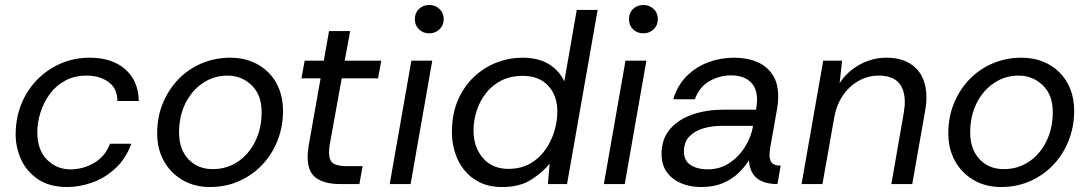

<svg xmlns="http://www.w3.org/2000/svg" viewBox="-20 -740 4383 772"><path d="M250 12Q180 12 134 -18.5Q88 -49 65.5 -97.5Q43 -146 43 -199Q43 -265 65.5 -321Q88 -377 129 -419Q170 -461 224 -484.5Q278 -508 341 -508Q431 -508 484 -461Q537 -414 538 -334H452Q452 -385 416 -410.5Q380 -436 329 -436Q279 -436 241.5 -415.5Q204 -395 179.5 -361Q155 -327 142.5 -287Q130 -247 130 -208Q130 -137 169 -98Q208 -59 263 -59Q314 -59 358.5 -85Q403 -111 422 -162H508Q486 -102 444.5 -63.5Q403 -25 352 -6.5Q301 12 250 12Z M824 12Q762 12 714 -16Q666 -44 639 -92.5Q612 -141 612 -204Q612 -270 635 -325.5Q658 -381 698 -422Q738 -463 791.5 -485.5Q845 -508 906 -508Q953 -508 992 -492.5Q1031 -477 1059 -449Q1087 -421 1102.5 -382Q1118 -343 1118 -295Q1118 -231 1096 -175Q1074 -119 1034 -77Q994 -35 940.5 -11.5Q887 12 824 12ZM835 -60Q892 -60 936.5 -90Q981 -120 1006.5 -172Q1032 -224 1032 -289Q1032 -359 991.5 -397.5Q951 -436 895 -436Q840 -436 795.5 -406Q751 -376 725.5 -324.5Q700 -273 700 -207Q700 -140 737.5 -100Q775 -60 835 -60Z M1347 0Q1285 0 1251 -24.5Q1217 -49 1217 -108Q1217 -118 1218 -129.5Q1219 -141 1221 -154L1269 -425H1192L1205 -496H1282L1303 -615H1388L1366 -496H1513L1500 -425H1354L1305 -154Q1304 -146 1303.5 -139Q1303 -132 1303 -126Q1303 -95 1319.5 -83.5Q1336 -72 1373 -72H1438L1425 0Z M1547 0 1634 -496H1718L1631 0ZM1706 -606Q1681 -606 1664.5 -622Q1648 -638 1648 -663Q1648 -688 1664.5 -704Q1681 -720 1706 -720Q1730 -720 1747 -704Q1764 -688 1764 -663Q1764 -638 1747 -622Q1730 -606 1706 -606Z M2000 12Q1946 12 1907.5 -7.5Q1869 -27 1844.5 -59Q1820 -91 1808.5 -130Q1797 -169 1797 -207Q1797 -282 1821.5 -338Q1846 -394 1887 -432Q1928 -470 1978 -489Q2028 -508 2079 -508Q2145 -508 2187 -482Q2229 -456 2249 -413L2299 -700H2383L2260 0H2183L2190 -82Q2161 -46 2115 -17Q2069 12 2000 12ZM2024 -61Q2074 -61 2111 -82Q2148 -103 2172.5 -137.5Q2197 -172 2209 -212.5Q2221 -253 2221 -291Q2221 -356 2184 -395.5Q2147 -435 2082 -435Q2032 -435 1994.5 -415.5Q1957 -396 1932.5 -363.5Q1908 -331 1896 -292.5Q1884 -254 1884 -215Q1884 -149 1921.5 -105Q1959 -61 2024 -61Z M2408 0 2495 -496H2579L2492 0ZM2567 -606Q2542 -606 2525.5 -622Q2509 -638 2509 -663Q2509 -688 2525.5 -704Q2542 -720 2567 -720Q2591 -720 2608 -704Q2625 -688 2625 -663Q2625 -638 2608 -622Q2591 -606 2567 -606Z M2800 12Q2755 12 2719 -3Q2683 -18 2661.5 -47.5Q2640 -77 2640 -121Q2640 -182 2674.5 -221.5Q2709 -261 2765.5 -280Q2822 -299 2887 -299H3020Q3022 -312 3023 -321.5Q3024 -331 3024 -339Q3024 -387 2996 -412Q2968 -437 2920 -437Q2874 -437 2833 -414Q2792 -391 2774 -341H2687Q2704 -397 2741 -434Q2778 -471 2827.5 -489.5Q2877 -508 2931 -508Q2984 -508 3024 -491Q3064 -474 3086.5 -439.5Q3109 -405 3109 -352Q3109 -338 3108 -328.5Q3107 -319 3105 -305L3078 -153Q3076 -142 3075 -133Q3074 -124 3074 -116Q3074 -97 3083.5 -85.5Q3093 -74 3119 -74L3106 0Q3053 0 3024 -23Q2995 -46 2991 -95Q2975 -69 2949 -44Q2923 -19 2886 -3.5Q2849 12 2800 12ZM2825 -59Q2875 -59 2913.5 -85Q2952 -111 2976.5 -151Q3001 -191 3008 -234H2882Q2843 -234 2808.5 -224Q2774 -214 2752 -191.5Q2730 -169 2730 -131Q2730 -93 2757.5 -76Q2785 -59 2825 -59Z M3203 0 3290 -496H3366L3356 -406Q3388 -454 3438 -481Q3488 -508 3545 -508Q3619 -508 3662 -466.5Q3705 -425 3705 -348Q3705 -334 3703.5 -319.5Q3702 -305 3699 -290L3648 0H3564L3613 -281Q3615 -294 3616.5 -306Q3618 -318 3618 -329Q3618 -436 3513 -436Q3470 -436 3432.5 -415Q3395 -394 3369 -356Q3343 -318 3334 -266L3287 0Z M4005 12Q3943 12 3895 -16Q3847 -44 3820 -92.5Q3793 -141 3793 -204Q3793 -270 3816 -325.5Q3839 -381 3879 -422Q3919 -463 3972.5 -485.5Q4026 -508 4087 -508Q4134 -508 4173 -492.5Q4212 -477 4240 -449Q4268 -421 4283.5 -382Q4299 -343 4299 -295Q4299 -231 4277 -175Q4255 -119 4215 -77Q4175 -35 4121.5 -11.5Q4068 12 4005 12ZM4016 -60Q4073 -60 4117.5 -90Q4162 -120 4187.5 -172Q4213 -224 4213 -289Q4213 -359 4172.5 -397.5Q4132 -436 4076 -436Q4021 -436 3976.5 -406Q3932 -376 3906.5 -324.5Q3881 -273 3881 -207Q3881 -140 3918.5 -100Q3956 -60 4016 -60Z"/></svg>

Font: Rethink Sans
Style: Italic
Weight: 400
Italic angle: -10°
Designer: The Rethink Sans project authors (Hans Thiessen). DM Sans designed by Colophon Foundry.
Foundry: Rethink Communications LLC
Version: Version 1.001